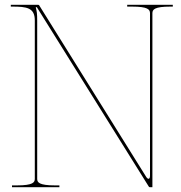

<svg xmlns="http://www.w3.org/2000/svg" viewBox="-20 -780 755 800"><path d="M25 -760V-752.5H31C91 -752.5 125 -748 125 -695V-35C125 -20.5 118.5 -7.5 50 -7.5H30V0H227.5V-7.5H210C141.5 -7.5 135 -20.5 135 -35V-694.5C135 -722.5 133.5 -732 129 -750H133.5L600 -2.5C601 -0.5 603 0 604.5 0H615V-725C615 -740.5 624 -752.5 690 -752.5H700V-760H510V-752.5H530C596 -752.5 605 -740.5 605 -725V-48C605 -39.5 602.5 -35 599 -35C596 -35 592 -38 588.5 -44L143.5 -757.5C143 -758.5 141.5 -760 139.5 -760Z"/></svg>

Font: ZnikomitSC
Style: Regular
Weight: 100
Designer: gluk
Foundry: gluk
Version: Version 0.55